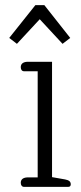

<svg xmlns="http://www.w3.org/2000/svg" viewBox="-20 -729 317 749"><path d="M46 -558 135 -654 224 -558 254 -581 153 -709H118L16 -581ZM74 0H246C254 0 256 -5 256 -10C256 -21 249 -26 234 -29L183 -38V-488H89C73 -488 61 -482 61 -467C61 -457 66 -451 74 -451H127V-37H89C73 -37 61 -31 61 -16C61 -6 66 0 74 0Z"/></svg>

Font: Maitree Light
Style: Regular
Weight: 300
Designer: CadsonDemak Team
Foundry: CadsonDemak
Version: Version 1.000;PS 001.000;hotconv 1.0.88;makeotf.lib2.5.64775